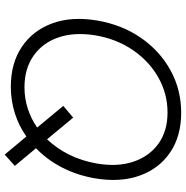

<svg xmlns="http://www.w3.org/2000/svg" viewBox="-7 -745 790 816"><g transform="rotate(90 388.0 -337.0)"><path d="M349 12Q249 12 179.5 -34.5Q110 -81 79.5 -163.5Q49 -246 67 -354Q85 -460 140.5 -540.5Q196 -621 278.5 -666.5Q361 -712 459 -712Q559 -712 628 -665Q697 -618 726.5 -535.5Q756 -453 738 -346Q725 -270 692 -206Q659 -142 610 -95L685 -5L637 38L560 -54Q515 -22 461 -5Q407 12 349 12ZM351 -46Q398 -46 441.5 -60Q485 -74 522 -100L430 -211L480 -253L572 -142Q611 -183 637.5 -236.5Q664 -290 675 -354Q690 -442 667 -509.5Q644 -577 590.5 -615.5Q537 -654 458 -654Q378 -654 308.5 -614.5Q239 -575 192 -505.5Q145 -436 130 -346Q116 -258 139 -190.5Q162 -123 217 -84.5Q272 -46 351 -46Z"/></g></svg>

Font: Figtree Light
Style: Italic
Weight: 300
Italic angle: -9.5°
Foundry: Erik Kennedy
Version: Version 2.001; ttfautohint (v1.8.4.7-5d5b);gftools[0.9.27]